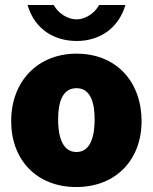

<svg xmlns="http://www.w3.org/2000/svg" viewBox="-20 -743 615 773"><path d="M485 -723H379C361 -688 321 -665 289 -665C252 -665 215 -689 196 -723H91C120 -622 202 -578 289 -578C377 -578 456 -625 485 -723ZM287 10C448 10 550 -101 550 -255C550 -412 450 -527 288 -527C134 -527 25 -418 25 -255C25 -100 127 10 287 10ZM288 -131C225 -131 214 -207 214 -262C214 -318 225 -388 288 -388C350 -388 361 -318 361 -262C361 -207 350 -131 288 -131Z"/></svg>

Font: United Sans Black
Style: Regular
Weight: 900
Designer: Pablo Impallari, Rodrigo Fuenzalida (Modified by Dan O. Williams)
Version: Version 1.000;PS 001.000;hotconv 1.0.88;makeotf.lib2.5.64775